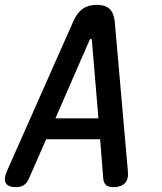

<svg xmlns="http://www.w3.org/2000/svg" viewBox="-48 -760 668 790"><path d="M377 -23 364 -187H142L70 -23Q63 -7 50.5 1.5Q38 10 16 10Q-14 10 -24 -6.5Q-34 -23 -19 -57L254 -673Q269 -707 292 -723.5Q315 -740 350 -740Q385 -740 402.5 -723.5Q420 -707 424 -673L478 -57Q482 -23 466 -6.5Q450 10 420 10Q398 10 388.5 1.5Q379 -7 377 -23ZM357 -273 330 -594Q329 -600 325.5 -600Q322 -600 320 -594L180 -273Z"/></svg>

Font: Maple Mono NL Medium
Style: Italic
Weight: 500
Italic angle: -10°
Monospace: yes
Designer: subframe7536
Version: Version 7.000